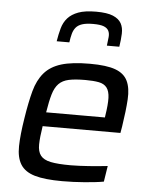

<svg xmlns="http://www.w3.org/2000/svg" viewBox="-54 -794 666 846"><g transform="rotate(5 279.5 -370.5)"><path d="M49 0ZM253 8Q175 8 131 -5Q87 -18 68 -48.5Q49 -79 50 -129.5Q51 -180 63 -254Q74 -325 87.5 -375Q101 -425 128.5 -457Q156 -489 203.5 -503.5Q251 -518 330 -518Q404 -518 443 -503.5Q482 -489 497 -457.5Q512 -426 509 -376Q506 -326 495 -255L490 -226H146Q138 -176 137.5 -144.5Q137 -113 150.5 -95.5Q164 -78 195.5 -71.5Q227 -65 284 -65Q302 -65 323 -66Q344 -67 365.5 -68.5Q387 -70 408 -72Q429 -74 447 -76L436 -6Q420 -3 398 -0.5Q376 2 351.5 4Q327 6 302 7Q277 8 253 8ZM416 -288 417 -296Q425 -346 424 -375.5Q423 -405 411 -420.5Q399 -436 375.5 -440.5Q352 -445 316 -445Q271 -445 243 -439Q215 -433 198.5 -416Q182 -399 173 -368.5Q164 -338 156 -288ZM175 -604Q180 -635 187.5 -662Q195 -689 212 -708Q229 -727 258.5 -738Q288 -749 337 -749Q386 -749 412 -738Q438 -727 448.5 -708Q459 -689 458 -662Q457 -635 452 -604H397Q400 -626 401.5 -642.5Q403 -659 397 -670.5Q391 -682 375.5 -688Q360 -694 329 -694Q298 -694 280 -688Q262 -682 252.5 -670.5Q243 -659 238.5 -642.5Q234 -626 231 -604Z"/></g></svg>

Font: Azeri Sans
Style: Italic
Weight: 400
Designer: Hector Gatti & Omnibus-Type (original fonts) / Cristiano Sobral (main changes and remastering)
Foundry: Omnibus-Type
Version: Version 0.07;August 21, 2020;FontCreator 13.0.0.2681 64-bit;